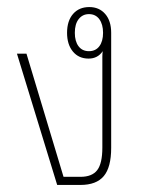

<svg xmlns="http://www.w3.org/2000/svg" viewBox="-20 -524 403 544"><path d="M142 0 28 -372H55L160 -23H208Q241 -23 255.5 -42Q270 -61 270 -106V-347Q270 -355 270 -363Q270 -371 271 -379Q257 -358 231 -358Q203 -358 186.5 -378Q170 -398 170 -431Q170 -465 187 -484.5Q204 -504 233 -504Q261 -504 278 -484.5Q295 -465 295 -431V-105Q295 -50 274 -25Q253 0 208 0ZM232 -379Q251 -379 261.5 -393Q272 -407 272 -431Q272 -455 261.5 -469.5Q251 -484 232 -484Q214 -484 203 -470Q192 -456 192 -431Q192 -407 202.5 -393Q213 -379 232 -379Z"/></svg>

Font: Noto Sans Thai Looped UI Narrow Thin
Style: Regular
Weight: 100
Width: 4
Designer: Cadson Demak Team
Foundry: Cadson Demak Co., Ltd.
Version: Version 1.000; ttfautohint (v1.8.4.7-5d5b)